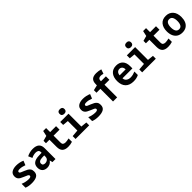

<svg xmlns="http://www.w3.org/2000/svg" viewBox="520 -2675 4589 4589"><g transform="rotate(-45 2815.0 -380.0)"><path d="M257 10Q208 10 163.5 3Q119 -4 74 -22V-154Q112 -137 165.5 -124Q219 -111 274 -111Q351 -111 351 -151Q351 -178 321 -193Q291 -208 227 -234Q184 -251 149.5 -271Q115 -291 95.5 -321Q76 -351 76 -397Q76 -479 135.5 -517.5Q195 -556 291 -556Q342 -556 394.5 -545.5Q447 -535 496 -513L452 -404Q406 -421 367 -429.5Q328 -438 287 -438Q221 -438 221 -402Q221 -376 252 -361.5Q283 -347 335 -327Q378 -310 414.5 -289.5Q451 -269 473 -236.5Q495 -204 495 -150Q495 -64 434.5 -27Q374 10 257 10Z M783 10Q702 10 657.5 -34.5Q613 -79 613 -158Q613 -250 671.5 -292Q730 -334 831 -337L936 -341V-361Q936 -406 910 -425.5Q884 -445 836 -445Q764 -445 694 -408L650 -508Q695 -531 744 -544Q793 -557 850 -557Q1065 -557 1065 -370V0H962L945 -71H942Q908 -25 867 -7.5Q826 10 783 10ZM819 -101Q866 -101 901 -129Q936 -157 936 -215V-252L870 -250Q742 -246 742 -168Q742 -133 763 -117Q784 -101 819 -101Z M1490 10Q1387 10 1338 -37.5Q1289 -85 1289 -186V-428H1171V-510L1301 -546L1331 -682H1430V-546H1630V-428H1428V-199Q1428 -145 1453 -127.5Q1478 -110 1519 -110Q1543 -110 1569.5 -114.5Q1596 -119 1634 -127V-13Q1598 -1 1561.5 4.5Q1525 10 1490 10Z M1980 -615Q1941 -615 1918.5 -634.5Q1896 -654 1896 -693Q1896 -770 1980 -770Q2063 -770 2063 -693Q2063 -656 2042 -635.5Q2021 -615 1980 -615ZM1743 0V-97L1916 -112V-433L1771 -447V-546H2051V-112L2204 -97V0Z M2509 10Q2460 10 2415.5 3Q2371 -4 2326 -22V-154Q2364 -137 2417.5 -124Q2471 -111 2526 -111Q2603 -111 2603 -151Q2603 -178 2573 -193Q2543 -208 2479 -234Q2436 -251 2401.5 -271Q2367 -291 2347.5 -321Q2328 -351 2328 -397Q2328 -479 2387.5 -517.5Q2447 -556 2543 -556Q2594 -556 2646.5 -545.5Q2699 -535 2748 -513L2704 -404Q2658 -421 2619 -429.5Q2580 -438 2539 -438Q2473 -438 2473 -402Q2473 -376 2504 -361.5Q2535 -347 2587 -327Q2630 -310 2666.5 -289.5Q2703 -269 2725 -236.5Q2747 -204 2747 -150Q2747 -64 2686.5 -27Q2626 10 2509 10Z M3010 0V-428H2878V-515L3010 -546V-580Q3010 -678 3057 -721.5Q3104 -765 3202 -765Q3239 -765 3279.5 -759Q3320 -753 3355 -742L3316 -630Q3292 -638 3270.5 -641Q3249 -644 3235 -644Q3192 -644 3170.5 -624Q3149 -604 3149 -568V-546H3315V-428H3149V0Z M3702 10Q3567 10 3495 -64Q3423 -138 3423 -275Q3423 -406 3486.5 -481Q3550 -556 3668 -556Q3776 -556 3836.5 -491.5Q3897 -427 3897 -306V-232H3562Q3565 -171 3608 -139.5Q3651 -108 3716 -108Q3759 -108 3799 -118.5Q3839 -129 3877 -145V-29Q3841 -10 3797 0Q3753 10 3702 10ZM3766 -330Q3765 -386 3738 -415Q3711 -444 3669 -444Q3627 -444 3597.5 -415.5Q3568 -387 3564 -330Z M4232 -615Q4193 -615 4170.5 -634.5Q4148 -654 4148 -693Q4148 -770 4232 -770Q4315 -770 4315 -693Q4315 -656 4294 -635.5Q4273 -615 4232 -615ZM3995 0V-97L4168 -112V-433L4023 -447V-546H4303V-112L4456 -97V0Z M4868 10Q4765 10 4716 -37.5Q4667 -85 4667 -186V-428H4549V-510L4679 -546L4709 -682H4808V-546H5008V-428H4806V-199Q4806 -145 4831 -127.5Q4856 -110 4897 -110Q4921 -110 4947.5 -114.5Q4974 -119 5012 -127V-13Q4976 -1 4939.5 4.5Q4903 10 4868 10Z M5351 10Q5270 10 5214.5 -25.5Q5159 -61 5130.5 -125.5Q5102 -190 5102 -276Q5102 -404 5164.5 -480.5Q5227 -557 5346 -557Q5459 -557 5527 -482Q5595 -407 5595 -270Q5595 -187 5568 -124Q5541 -61 5486.5 -25.5Q5432 10 5351 10ZM5349 -103Q5406 -103 5432.5 -148.5Q5459 -194 5459 -273Q5459 -354 5432 -398.5Q5405 -443 5348 -443Q5291 -443 5264.5 -397.5Q5238 -352 5238 -274Q5238 -193 5265 -148Q5292 -103 5349 -103Z"/></g></svg>

Font: Noto Sans Mono SemiCondensed
Style: Bold
Weight: 700
Width: 4
Designer: Monotype Design Team
Foundry: Monotype Imaging Inc.
Version: Version 2.014